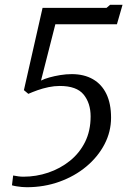

<svg xmlns="http://www.w3.org/2000/svg" viewBox="-20 -776 533 803"><path d="M35 -42Q45.5 -40 56.5 -38.5Q67.5 -37 77.5 -37Q131.5 -37 181.8 -54Q232 -71 272.2 -103.2Q312.5 -135.5 335.8 -182.2Q359 -229 359 -289Q359 -344.5 329.8 -380.5Q300.5 -416.5 230 -416.5Q207 -416.5 183 -411.5Q159 -406.5 137.2 -398.8Q115.5 -391 98.5 -383.5L80 -399L158 -743H425.5L440.5 -756H492.5L469 -674.5H211.5L151.5 -439Q165 -446 186.2 -452Q207.5 -458 232 -462Q256.5 -466 280 -466Q331.5 -466 368.5 -444.8Q405.5 -423.5 425 -383Q444.5 -342.5 444.5 -284Q444.5 -225 417 -172.5Q389.5 -120 341 -79.5Q292.5 -39 228.5 -16Q164.5 7 92 7Q82.5 7 71.2 6Q60 5 49.2 3.2Q38.5 1.5 30 -1Z"/></svg>

Font: Merriweather 24pt SemiCondensed Light
Style: Italic
Weight: 300
Width: 4
Italic angle: -7.8°
Designer: Eben Sorkin
Foundry: Eben Sorkin
Version: Version 2.101